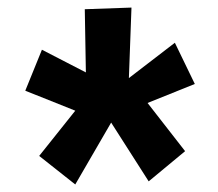

<svg xmlns="http://www.w3.org/2000/svg" viewBox="-20 -739 582 512"><path d="M180.7 -247.1 276.4 -412.1 376.5 -255.4 473.6 -335.9 373.5 -464.4 499.5 -515.1 446.3 -625 323.7 -530.8 330.6 -718.8 206.1 -714.4 209 -545.9 91.8 -606.4 47.4 -497.1 180.7 -443.8 84.5 -323.2Z"/></svg>

Font: Luckiest Guy
Style: Regular
Weight: 400
Designer: Astigmatic (AOETI)
Foundry: Astigmatic (AOETI)
Version: Version 1.001